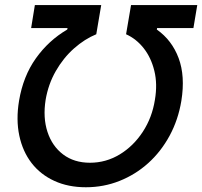

<svg xmlns="http://www.w3.org/2000/svg" viewBox="-20 -748 818 777"><path d="M57.1 -340.3Q73.7 -439.5 125 -511.7Q176.3 -584 252 -628.4L253.4 -634.3H106L121.1 -727.5H389.6L369.6 -609.4Q322.8 -590.3 279.5 -552Q236.3 -513.7 205.8 -460.4Q175.3 -407.2 164.6 -343.8Q153.3 -272 172.1 -214.4Q190.9 -156.7 235.4 -123Q279.8 -89.4 344.2 -89.4Q408.7 -89.4 464.4 -123Q520 -156.7 557.9 -214.6Q595.7 -272.5 606.9 -344.2Q617.7 -407.7 604.7 -460.9Q591.8 -514.2 561.8 -552.5Q531.7 -590.8 490.2 -609.4L510.3 -727.5H778.3L762.7 -634.3H615.7L614.7 -628.4Q675.8 -585.4 702.9 -512.7Q730 -439.9 713.9 -339.8Q701.2 -263.2 666.5 -199Q631.8 -134.8 580.1 -88.1Q528.3 -41.5 463.9 -15.9Q399.4 9.8 327.6 9.8Q255.9 9.8 200 -15.9Q144 -41.5 107.9 -88.1Q71.8 -134.8 58.1 -199.2Q44.4 -263.7 57.1 -340.3Z"/></svg>

Font: Inter 28pt Medium
Style: Italic
Weight: 500
Italic angle: -9.3988°
Designer: Rasmus Andersson
Foundry: rsms
Version: Version 4.001;git-66647c0bb